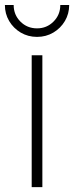

<svg xmlns="http://www.w3.org/2000/svg" viewBox="-43 -770 305 790"><path d="M87.4 0V-542.5H131.3V0ZM109.4 -618.2Q72.3 -618.2 42.2 -636Q12.2 -653.8 -5.4 -683.6Q-22.9 -713.4 -22.9 -749.5H13.2Q13.2 -709 41 -681.2Q68.8 -653.3 109.4 -653.3Q149.4 -653.3 177.2 -681.2Q205.1 -709 205.1 -749.5H241.7Q241.7 -713.4 224.1 -683.6Q206.5 -653.8 176.5 -636Q146.5 -618.2 109.4 -618.2Z"/></svg>

Font: Inter 16pt ExtraLight
Style: Regular
Weight: 250
Version: Version 4.001;git-66647c0bb